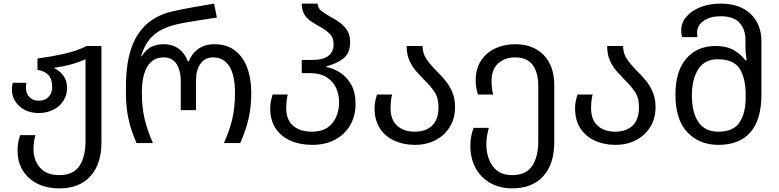

<svg xmlns="http://www.w3.org/2000/svg" viewBox="-20 -790 4299 1060"><path d="M308.1 250Q238.8 250 186.8 224.1Q134.8 198.2 106 151.6Q77.1 105 77.1 43Q77.1 14.2 81.1 -6.3Q85 -26.9 91.8 -43.9H175.8Q165 -11.2 165 35.2Q165 92.8 200.4 134.8Q235.8 176.8 308.1 176.8Q384.8 176.8 418.5 126Q452.1 75.2 452.1 -9.8V-462.9Q414.1 -445.8 370.1 -433.8Q326.2 -421.9 279.8 -416V-413.1Q309.1 -399.9 329.6 -372.6Q350.1 -345.2 350.1 -306.2Q350.1 -264.2 329.6 -232.7Q309.1 -201.2 273.4 -183.6Q237.8 -166 193.8 -166Q128.9 -166 87.4 -203.6Q45.9 -241.2 45.9 -295.9Q45.9 -305.2 46.9 -314.7Q47.9 -324.2 50.8 -333H126Q123 -317.9 123 -306.2Q123 -273.9 142.6 -253.9Q162.1 -233.9 193.8 -233.9Q229 -233.9 248.5 -255.4Q268.1 -276.9 268.1 -309.1Q268.1 -354 246.6 -376.5Q225.1 -398.9 187 -403.8V-466.8Q262.2 -477.1 332 -492.4Q401.9 -507.8 459 -536.1H540V-5.9Q540 116.2 479 183.1Q418 250 308.1 250Z M733.9 0Q703.1 -69.8 689.2 -134Q675.3 -198.2 675.3 -275.9V-314Q675.3 -499 741.2 -600.1Q807.1 -701.2 939.9 -729Q996.1 -741.2 1052 -751.2Q1107.9 -761.2 1162.1 -770L1177.2 -692.9Q1142.1 -688 1100.6 -681.4Q1059.1 -674.8 1021 -668.5Q982.9 -662.1 957 -655.8Q916 -647 877 -628.4Q837.9 -609.9 807.6 -575Q777.3 -540 758.3 -479H761.2Q790 -521 820.1 -533.4Q850.1 -545.9 882.3 -545.9Q933.1 -545.9 967 -520.5Q1001 -495.1 1017.1 -451.2H1022Q1039.1 -495.1 1075.2 -520.5Q1111.3 -545.9 1164.1 -545.9Q1231 -545.9 1276.1 -512Q1321.3 -478 1344.2 -417.5Q1367.2 -356.9 1367.2 -275.9Q1367.2 -198.2 1352.1 -134Q1336.9 -69.8 1306.2 0H1216.3Q1248 -70.8 1262.7 -134.5Q1277.3 -198.2 1277.3 -276.9Q1277.3 -374 1246.3 -423.6Q1215.3 -473.1 1157.2 -473.1Q1112.3 -473.1 1087.2 -439Q1062 -404.8 1062 -342.8V-182.1H978V-342.8Q978 -398.9 955.1 -436Q932.1 -473.1 882.3 -473.1Q825.2 -473.1 794.2 -423.6Q763.2 -374 763.2 -276.9Q763.2 -198.2 778.1 -134.5Q793 -70.8 824.2 0Z M1704.1 9.8Q1636.7 9.8 1584.2 -13.2Q1531.7 -36.1 1501.7 -81.1Q1471.7 -126 1471.7 -192.9Q1471.7 -214.8 1476.3 -235.4Q1481 -255.9 1484.9 -268.1H1568.8Q1564.9 -254.9 1562.5 -235.4Q1560.1 -215.8 1560.1 -192.9Q1560.1 -128.9 1597.9 -95.9Q1635.7 -63 1704.1 -63Q1753.9 -63 1786.9 -85Q1819.8 -106.9 1835.9 -144.5Q1852.1 -182.1 1852.1 -226.1Q1852.1 -268.1 1835.4 -304.4Q1818.8 -340.8 1783.4 -363.5Q1748 -386.2 1690.9 -386.2H1646V-459H1701.7Q1766.1 -459 1793.9 -482.4Q1821.8 -505.9 1821.8 -544.9Q1821.8 -584 1798.8 -605Q1775.9 -626 1747.1 -642.1Q1722.7 -655.8 1699.2 -670.9Q1675.8 -686 1660.9 -709.5Q1646 -732.9 1646 -770H1733.9Q1733.9 -744.1 1757.3 -727.1Q1780.8 -710 1812 -692.9Q1836.9 -680.2 1859.9 -662.6Q1882.8 -645 1897.9 -620.1Q1913.1 -595.2 1913.1 -557.1Q1913.1 -496.1 1875.5 -467Q1837.9 -438 1781.7 -423.8V-419.9Q1819.8 -413.1 1856.9 -389.6Q1894 -366.2 1918.5 -323.5Q1942.9 -280.8 1942.9 -215.8Q1942.9 -149.9 1913.3 -98.9Q1883.8 -47.9 1829.8 -19Q1775.9 9.8 1704.1 9.8Z M2270 9.8Q2208 9.8 2157.5 -13.2Q2106.9 -36.1 2077.4 -81.1Q2047.9 -126 2047.9 -192.9Q2047.9 -214.8 2052.5 -235.4Q2057.1 -255.9 2061 -268.1H2145Q2141.1 -254.9 2138.7 -235.4Q2136.2 -215.8 2136.2 -192.9Q2136.2 -128.9 2172.6 -95.9Q2209 -63 2270 -63Q2331.1 -63 2366 -96.9Q2400.9 -130.9 2400.9 -198.2Q2400.9 -250 2378.9 -282.5Q2356.9 -314.9 2328.1 -342.8Q2304.2 -367.2 2280.5 -393.6Q2256.8 -419.9 2241 -454.3Q2225.1 -488.8 2225.1 -536.1H2313Q2313 -493.2 2336.4 -460.7Q2359.9 -428.2 2391.1 -397Q2416 -373 2439 -345Q2461.9 -316.9 2477.1 -281.5Q2492.2 -246.1 2492.2 -198.2Q2492.2 -136.2 2463.1 -89.1Q2434.1 -42 2384 -16.1Q2334 9.8 2270 9.8Z M2807.6 250Q2739.7 250 2687.3 220.5Q2634.8 190.9 2605.7 137.9Q2576.7 85 2576.7 13.2Q2576.7 -16.1 2582.3 -41.5Q2587.9 -66.9 2594.7 -84H2678.7Q2673.8 -67.9 2669.4 -42.5Q2665 -17.1 2665 4.9Q2665 78.1 2700.4 127.4Q2735.8 176.8 2807.6 176.8Q2884.8 176.8 2918.2 126Q2951.7 75.2 2951.7 -9.8V-314Q2951.7 -390.1 2920.7 -431.6Q2889.6 -473.1 2824.7 -473.1Q2767.1 -473.1 2730.5 -440.2Q2693.8 -407.2 2693.8 -342.8Q2693.8 -320.8 2696.3 -301.5Q2698.7 -282.2 2702.6 -268.1H2618.7Q2614.7 -279.8 2610.4 -300.3Q2606 -320.8 2606 -342.8Q2606 -410.2 2635.5 -455.1Q2665 -500 2714.4 -522.9Q2763.7 -545.9 2824.7 -545.9Q2922.9 -545.9 2981.4 -486.3Q3040 -426.8 3040 -317.9V-5.9Q3040 116.2 2979 183.1Q2918 250 2807.6 250Z M3377 9.8Q3314.9 9.8 3264.4 -13.2Q3213.9 -36.1 3184.3 -81.1Q3154.8 -126 3154.8 -192.9Q3154.8 -214.8 3159.4 -235.4Q3164.1 -255.9 3168 -268.1H3252Q3248 -254.9 3245.6 -235.4Q3243.2 -215.8 3243.2 -192.9Q3243.2 -128.9 3279.5 -95.9Q3315.9 -63 3377 -63Q3438 -63 3472.9 -96.9Q3507.8 -130.9 3507.8 -198.2Q3507.8 -250 3485.8 -282.5Q3463.9 -314.9 3435.1 -342.8Q3411.1 -367.2 3387.5 -393.6Q3363.8 -419.9 3347.9 -454.3Q3332 -488.8 3332 -536.1H3419.9Q3419.9 -493.2 3443.4 -460.7Q3466.8 -428.2 3498 -397Q3522.9 -373 3545.9 -345Q3568.8 -316.9 3584 -281.5Q3599.1 -246.1 3599.1 -198.2Q3599.1 -136.2 3570.1 -89.1Q3541 -42 3491 -16.1Q3440.9 9.8 3377 9.8Z M3946.8 9.8Q3840.8 9.8 3774.9 -59.6Q3709 -128.9 3709 -267.1Q3709 -397.9 3769.3 -467Q3829.6 -536.1 3929.7 -536.1Q3991.7 -536.1 4031.2 -513.2Q4070.8 -490.2 4095.7 -457H4102.1Q4100.6 -467.8 4098.1 -488.3Q4095.7 -508.8 4095.7 -524.9V-570.8Q4095.7 -626 4063.7 -663.1Q4031.7 -700.2 3958 -700.2Q3900.9 -700.2 3864.7 -675Q3828.6 -649.9 3828.6 -608.9Q3828.6 -603 3829.1 -596.9Q3829.6 -590.8 3830.6 -585H3745.6Q3742.7 -595.2 3741.7 -604Q3740.7 -612.8 3740.7 -621.1Q3740.7 -665 3769.8 -698.5Q3798.8 -731.9 3848.4 -751Q3897.9 -770 3958 -770Q4064.9 -770 4124.3 -712.9Q4183.6 -655.8 4183.6 -563V-267.1Q4183.6 -128.9 4122.8 -59.6Q4062 9.8 3946.8 9.8ZM3946.8 -63Q4028.8 -63 4062.7 -114Q4096.7 -165 4096.7 -250V-266.1Q4096.7 -357.9 4063.7 -410.4Q4030.8 -462.9 3941.9 -462.9Q3870.6 -462.9 3835.2 -408Q3799.8 -353 3799.8 -265.1Q3799.8 -168.9 3835.7 -116Q3871.6 -63 3946.8 -63Z"/></svg>

Font: Kurinto Seri
Style: Regular
Weight: 400
Designer: Kurinto was developed by Clint Goss from a range of fonts that are compatible with the SIL Open Font License Version 1.1
Foundry: Clinton F. Goss
Version: Version 2.196; July 25, 2020